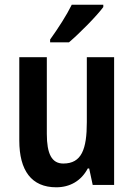

<svg xmlns="http://www.w3.org/2000/svg" viewBox="-20 -786 570 816"><path d="M419 -756V-766H285C263 -721 228 -667 193 -618V-606H273C319 -645 391 -718 419 -756ZM465 -543H349V-267C349 -152 327 -91 249 -91C200 -91 179 -132 179 -217V-543H62V-189C62 -61 114 10 219 10C277 10 325 -17 353 -70H359L374 0H465Z"/></svg>

Font: Noto Sans Ethiopic Cond SemBd
Style: Regular
Weight: 600
Width: 3
Designer: Monotype Design Team
Foundry: Monotype Imaging Inc.
Version: Version 2.102